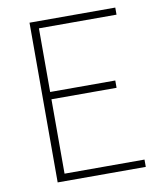

<svg xmlns="http://www.w3.org/2000/svg" viewBox="-82 -792 726 859"><g transform="rotate(-10 281.0 -363.0)"><path d="M110.4 0V-725.6H500V-693.4H147.5V-404.3H443.4V-371.1H147.5V-33.2H510.7V0Z"/></g></svg>

Font: Bpmf Zihi Sans ExtraLight
Style: ExtraLight
Weight: 250
Foundry: But Ko
Version: Version 1.320